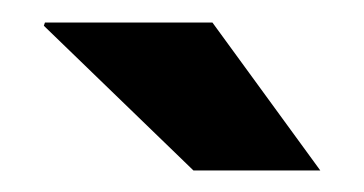

<svg xmlns="http://www.w3.org/2000/svg" viewBox="-20 -782 328 173"><path d="M268.6 -628.4H264.6H154.3L19.5 -758.8L20.5 -761.7H171.4Z"/></svg>

Font: Roboto Slab LO
Style: Bold
Weight: 700
Designer: Google
Version: Version 2.000